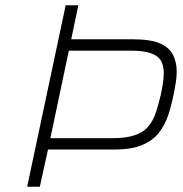

<svg xmlns="http://www.w3.org/2000/svg" viewBox="-20 -708 694 728"><path d="M83 0 229 -688H277L250 -559H484Q551 -559 586.5 -543.5Q622 -528 636 -500Q650 -472 650 -437Q650 -417 646.5 -394.5Q643 -372 638 -349Q630 -308 617.5 -270.5Q605 -233 581.5 -203.5Q558 -174 517.5 -157.5Q477 -141 414 -141H162L131 0ZM171 -184H405Q457 -184 490 -195Q523 -206 541.5 -227.5Q560 -249 570.5 -280Q581 -311 590 -350Q595 -373 598 -394Q601 -415 601 -432Q601 -459 590.5 -477.5Q580 -496 552.5 -506Q525 -516 475 -516H241Z"/></svg>

Font: Saira Thin ExtraLight
Style: Italic
Weight: 250
Italic angle: -12°
Version: Version 1.101